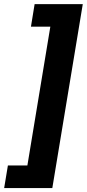

<svg xmlns="http://www.w3.org/2000/svg" viewBox="-41 -791 430 948"><path d="M-20.5 137.7 -2 25.9H94.2L207.5 -659.2H111.8L129.9 -770.5H367.7L217.3 137.7Z"/></svg>

Font: Inter 17pt
Style: Bold Italic
Weight: 700
Italic angle: -9.3988°
Version: Version 4.001;git-66647c0bb